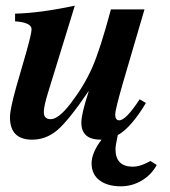

<svg xmlns="http://www.w3.org/2000/svg" viewBox="-20 -482 596 675"><path d="M337 9H334Q266 9 266 -51Q266 -82 292 -161H291Q221 -58 181.5 -24.5Q142 9 93 9Q15 9 15 -70Q15 -97 37 -176L74 -304Q91 -366 91 -379Q91 -403 33 -407V-434Q120 -436 243 -462L150 -160Q134 -109 134 -88Q134 -63 158 -63Q186 -63 228 -118Q275 -179 303.5 -243Q332 -307 370 -449H488L410 -183Q385 -95 385 -80Q385 -59 399 -59Q423 -59 471 -133L493 -120Q441 -33 394 -7Q386 30 386 42Q386 104 447 104Q469 104 495 91L509 84L531 98Q512 133 478 153Q444 173 405 173Q358 173 330 152Q302 131 302 92Q302 55 337 9Z"/></svg>

Font: STIX MathJax Latin
Style: Bold Italic
Weight: 700
Italic angle: -16.33°
Designer: MicroPress Inc., with final additions and corrections provided by Coen Hoffman, Elsevier (retired)
Version: Version 1.1.1